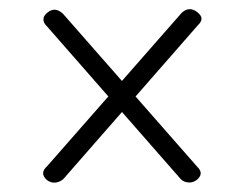

<svg xmlns="http://www.w3.org/2000/svg" viewBox="-20 -550 533 419"><path d="M82.5 -157Q65.5 -172 83 -187.5L376.5 -522Q384.5 -529.5 393 -530Q401.5 -530.5 410.5 -523.5Q419.5 -516.5 419.8 -509.5Q420 -502.5 411 -494L118 -159Q110 -152.5 100.8 -151.5Q91.5 -150.5 82.5 -157ZM409.5 -157.5Q401 -151 391.2 -151.8Q381.5 -152.5 375 -158.5L82.5 -492.5Q74.5 -500 74.8 -508Q75 -516 83.5 -522.5Q99.5 -536 117 -520.5L410.5 -186Q418 -179 418 -171.8Q418 -164.5 409.5 -157.5Z"/></svg>

Font: Fraunces 28pt
Style: Regular
Weight: 400
Version: Version 1.000;[b76b70a41]